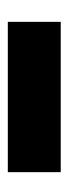

<svg xmlns="http://www.w3.org/2000/svg" viewBox="134 -530 172 479"><g transform="rotate(-90 219.5 -290.0)"><path d="M405 -356H30V-224H405Z"/></g></svg>

Font: Bluebird
Style: SfBdNrw
Weight: 700
Designer: Jasper
Foundry: Cannot Into Space Fonts
Version: Version 0.98